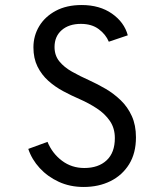

<svg xmlns="http://www.w3.org/2000/svg" viewBox="-20 -732 656 764"><path d="M313 12Q258.5 12 214 -8.5Q169.5 -29 138 -63.2Q106.5 -97.5 92.5 -139.5L169 -167.5Q188 -121.5 226.5 -92.5Q265 -63.5 315.5 -63.5Q371.5 -63.5 404.2 -94Q437 -124.5 437 -182.5Q437 -222 417.2 -250.8Q397.5 -279.5 365.5 -300.5Q333.5 -321.5 297 -337.5Q264.5 -351.5 231.8 -369Q199 -386.5 172.2 -410.5Q145.5 -434.5 129.2 -467.2Q113 -500 113 -543.5Q113 -589.5 136 -627.8Q159 -666 202 -689Q245 -712 305 -712Q376.5 -712 425.5 -677.8Q474.5 -643.5 488.5 -591.5L413 -566Q401 -595 373 -616Q345 -637 302 -637Q254 -637 225.5 -612Q197 -587 197 -545Q197 -511.5 216 -488Q235 -464.5 266.5 -446.8Q298 -429 336 -412Q368 -397.5 400.5 -378.5Q433 -359.5 460.5 -333Q488 -306.5 504.5 -270.2Q521 -234 521 -185.5Q521 -122.5 493.8 -78.5Q466.5 -34.5 419.5 -11.2Q372.5 12 313 12Z"/></svg>

Font: Overpass Mono Light
Style: Regular
Weight: 400
Monospace: yes
Version: Version 4.000